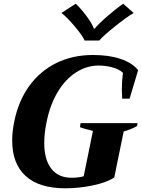

<svg xmlns="http://www.w3.org/2000/svg" viewBox="-20 -1007 766 1037"><path d="M312 -937 389 -987Q417 -961 447.5 -920Q478 -879 487 -852H491Q513 -879 560.5 -920Q608 -961 645 -987L702 -937Q664 -915 600.5 -864Q537 -813 516 -788H437Q427 -813 384 -864Q341 -915 312 -937ZM46 -246Q45 -292 57 -350Q79 -461 137.5 -542Q196 -623 284 -666.5Q372 -710 482 -710Q570 -710 632.5 -688.5Q695 -667 726 -628L680 -474H640Q638 -504 638 -521Q638 -568 644 -614Q622 -634 586 -643.5Q550 -653 513 -653Q449 -653 391.5 -616.5Q334 -580 292.5 -511.5Q251 -443 232 -350Q219 -289 219 -235Q219 -145 257 -96Q295 -47 366 -47Q405 -47 432 -55L482 -300Q473 -302 450.5 -308Q428 -314 412 -320L415 -342H723L720 -326Q707 -318 684 -309Q661 -300 648 -297L597 -48Q555 -21 481 -5.5Q407 10 333 10Q191 10 118.5 -56.5Q46 -123 46 -246Z"/></svg>

Font: Trirong ExtraBold
Style: Italic
Weight: 800
Italic angle: -12°
Designer: Katatrad Team
Foundry: CadsonDemak
Version: Version 1.001